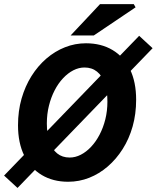

<svg xmlns="http://www.w3.org/2000/svg" viewBox="-31 -875 765 937"><path d="M54.5 42.2 -11.1 -18.2 648.1 -700.2 713.7 -639.8ZM301.8 12Q227.7 12 172.8 -20.9Q117.8 -53.9 87.3 -115.6Q56.9 -177.3 56.9 -263.6Q56.9 -333 74.2 -393.7Q91.6 -454.3 122.7 -503.9Q153.9 -553.5 195.5 -589.3Q237.2 -625.1 286.2 -644.4Q335.2 -663.8 388.5 -663.8Q463 -663.8 518.3 -630.8Q573.5 -597.9 603.5 -536.4Q633.4 -474.9 633.4 -388.2Q633.4 -318.7 616.3 -258.1Q599.2 -197.5 567.8 -147.9Q536.4 -98.3 494.8 -62.5Q453.2 -26.6 404.2 -7.3Q355.2 12 301.8 12ZM309 -106.2Q336.7 -106.2 363.4 -119.9Q390.2 -133.6 413.6 -158.6Q437.1 -183.6 454.9 -217.7Q472.8 -251.8 483 -292.7Q493.2 -333.6 493.2 -379.1Q493.2 -430.9 480.4 -468.1Q467.6 -505.3 442.5 -525.4Q417.5 -545.6 381.4 -545.6Q353.6 -545.6 326.9 -531.9Q300.2 -518.2 276.7 -493.1Q253.2 -468.1 235.6 -434Q218 -400 207.8 -359Q197.6 -318.1 197.6 -272.7Q197.6 -220.8 210.4 -183.7Q223.2 -146.5 248 -126.3Q272.8 -106.2 309 -106.2ZM313.5 -701.8 457 -854.7H622L630.6 -839.2L426.6 -701.8Z"/></svg>

Font: Source Sans 3 VF
Style: Italic
Weight: 200
Italic angle: -11°
Designer: Paul D. Hunt
Foundry: Adobe Systems Incorporated
Version: Version 3.042;hotconv 1.0.118;makeotfexe 2.5.65603